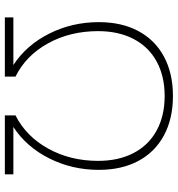

<svg xmlns="http://www.w3.org/2000/svg" viewBox="10 -760 750 811"><g transform="rotate(90 385.5 -355.0)"><path d="M54 -36H255Q171 -91 122.5 -187.5Q74 -284 74 -397Q74 -493 111.5 -563.5Q149 -634 219.5 -672Q290 -710 386 -710Q482 -710 552.5 -672Q623 -634 660.5 -563.5Q698 -493 698 -397Q698 -284 649.5 -187.5Q601 -91 517 -36H717V0H468V-45Q557 -90 608.5 -183.5Q660 -277 660 -394Q660 -480 627 -543.5Q594 -607 532 -641Q470 -675 386 -675Q302 -675 240 -641Q178 -607 145 -543.5Q112 -480 112 -394Q112 -276 163.5 -182.5Q215 -89 304 -45V0H54Z"/></g></svg>

Font: Sarabun Thin
Style: Regular
Weight: 250
Designer: Suppakit Chalermlarp | Katatrad Co.,Ltd.
Foundry: Cadson Demak Co.,Ltd.
Version: Version 1.000; ttfautohint (v1.6)